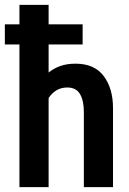

<svg xmlns="http://www.w3.org/2000/svg" viewBox="-20 -770 531 790"><path d="M60 0V-587H0V-670H60V-750H180V-670H320V-587H180V-471.5Q201.5 -489 228.5 -498.5Q255.5 -508 291 -508Q368.5 -508 406.8 -457Q445 -406 445 -325V0H325V-309Q325 -356.5 309 -383.2Q293 -410 257 -410Q232 -410 213 -398.8Q194 -387.5 180 -367V0Z"/></svg>

Font: Cabin Condensed
Style: Bold
Weight: 700
Width: 3
Designer: Pablo Impallari
Foundry: Pablo Impallari. http://www.impallari.com Igino Marini. http://www.ikern.com
Version: Version 3.001; ttfautohint (v1.8.3)